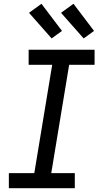

<svg xmlns="http://www.w3.org/2000/svg" viewBox="-20 -999 540 1019"><path d="M377 0H27V-80H162L257 -655H132V-735H482V-655H347L252 -80H377ZM424 -795 304 -931 370 -979 479 -835ZM254 -795 134 -931 200 -979 309 -835Z"/></svg>

Font: Iosevka Medium
Style: Italic
Weight: 500
Italic angle: -9°
Monospace: yes
Designer: Belleve Invis
Foundry: Belleve Invis
Version: Version 32.5.0; ttfautohint (v1.8.4)